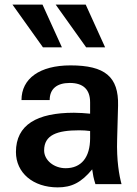

<svg xmlns="http://www.w3.org/2000/svg" viewBox="-20 -797 595 831"><path d="M370 -199C370 -116 332 -69 264 -69C214 -69 171 -103 171 -146C171 -213 227 -233 323 -233C340 -233 354 -232 370 -230ZM49 -139C49 -49 123 14 230 14C290 14 332 -7 379 -64C382 -42 385 -25 393 0H506C496 -37 484 -102 487 -195L491 -340C494 -465 434 -514 285 -514C152 -514 73 -457 73 -364H195C195 -412 226 -438 282 -438C340 -438 370 -410 370 -354V-305C347 -307 325 -309 300 -309C140 -309 49 -257 49 -139ZM166 -592H248L164 -777H34ZM353 -592H435L351 -777H221Z"/></svg>

Font: Perun SemiBold
Style: Regular
Weight: 600
Foundry: Copyright (c) Stefan Peev, Context Ltd, 2016
Version: Version 1.089